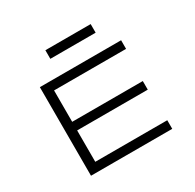

<svg xmlns="http://www.w3.org/2000/svg" viewBox="-188 -1107 1336 1314"><g transform="rotate(-30 480.0 -450.0)"><path d="M810 0V-68H241V-316H799V-384H241V-632H810V-700H168V0ZM327 -832H685V-900H327Z"/></g></svg>

Font: altertype_V2
Style: Regular
Weight: 400
Designer: Simon Renaud
Version: Version 2.001;Glyphs 3.1.2 (3151)